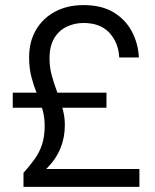

<svg xmlns="http://www.w3.org/2000/svg" viewBox="-20 -732 607 752"><path d="M72 0V-55Q97 -83 115.5 -108.5Q134 -134 144.5 -165.5Q155 -197 155 -240Q155 -274 146 -304.5Q137 -335 124.5 -365.5Q112 -396 103 -430.5Q94 -465 94 -507Q94 -569 121 -615Q148 -661 196 -686.5Q244 -712 307 -712Q378 -712 424.5 -684Q471 -656 496 -609.5Q521 -563 524 -507H447Q444 -565 408.5 -603.5Q373 -642 307 -642Q272 -642 241.5 -627.5Q211 -613 192.5 -582.5Q174 -552 174 -503Q174 -468 183 -435.5Q192 -403 204 -371Q216 -339 225 -307Q234 -275 234 -242Q234 -193 216.5 -150.5Q199 -108 161 -70H526V0ZM30 -310V-369H397V-310Z"/></svg>

Font: DM Sans 36pt
Style: Regular
Weight: 400
Designer: Colophon Foundry, Jonny Pinhorn
Foundry: Colophon Foundry
Version: Version 4.004;gftools[0.9.30]